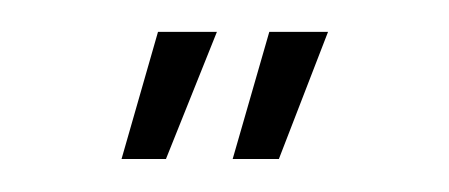

<svg xmlns="http://www.w3.org/2000/svg" viewBox="-20 -835 276 118"><path d="M54.7 -737.3H82L113.3 -815.4H77.1ZM123 -737.3H151.4L181.6 -815.4H145.5Z"/></svg>

Font: Caledo
Style: Light
Weight: 300
Designer: BSozoo
Foundry: BSozoo
Version: Version 002.000